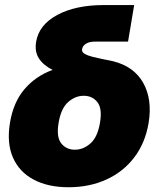

<svg xmlns="http://www.w3.org/2000/svg" viewBox="-20 -748 646 779"><path d="M258.3 11.7Q174.8 11.7 116.5 -19.3Q58.1 -50.3 32.5 -108.9Q6.8 -167.5 20.5 -250Q34.2 -333.5 79.6 -386.5Q125 -439.5 193.4 -464.4Q155.8 -483.4 137.9 -511Q120.1 -538.6 126.5 -578.1Q137.7 -647 212.2 -687.3Q286.6 -727.5 402.3 -727.5H524.4L499.5 -579.1H363.8Q342.8 -579.1 329.1 -570.8Q315.4 -562.5 313 -548.3Q311 -536.6 324 -529.3Q336.9 -522 357.9 -516.8Q378.9 -511.7 400.9 -507.3Q411.1 -505.4 420.9 -503.4Q430.7 -501.5 439 -499.5Q523.4 -478.5 561 -411.9Q598.6 -345.2 583 -249.5Q569.3 -167.5 524.4 -108.9Q479.5 -50.3 410.9 -19.3Q342.3 11.7 258.3 11.7ZM283.7 -140.6Q318.4 -140.6 347.2 -166.3Q376 -191.9 385.7 -250Q395.5 -308.1 375 -333.7Q354.5 -359.4 319.8 -359.4Q285.2 -359.4 256.3 -333.7Q227.5 -308.1 217.8 -250Q208 -191.9 228.5 -166.3Q249 -140.6 283.7 -140.6Z"/></svg>

Font: Inter Display Black
Style: Italic
Weight: 900
Italic angle: -9.39999°
Designer: Rasmus Andersson
Foundry: rsms
Version: Version 4.000;git-a52131595